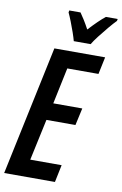

<svg xmlns="http://www.w3.org/2000/svg" viewBox="-101 -987 663 1043"><g transform="rotate(10 230.0 -465.5)"><path d="M-1 0 150 -714H430L410 -619H238L196 -419H356L335 -324H175L126 -96H299L279 0ZM247 -771Q242 -790 232.5 -817.5Q223 -845 212 -873Q201 -901 192 -920L194 -931H256Q266 -917 279.5 -895.5Q293 -874 308 -846Q333 -873 355 -894.5Q377 -916 396 -931H461L459 -920Q443 -904 419.5 -876Q396 -848 373.5 -819Q351 -790 340 -771Z"/></g></svg>

Font: Noto Sans ExtraCondensed SemiBold
Style: Italic
Weight: 600
Width: 2
Italic angle: -12°
Designer: Monotype Design Team
Foundry: Monotype Imaging Inc.
Version: Version 2.013; ttfautohint (v1.8.4.7-5d5b)